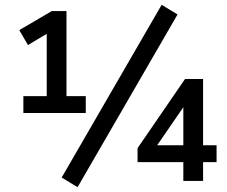

<svg xmlns="http://www.w3.org/2000/svg" viewBox="-20 -751 941 797"><path d="M77 -282V-352H174V-632H210L96 -564L60 -626L195 -705H256V-352H336V-282ZM302 26 236 -14 651 -731 717 -691ZM741 0V-78H551V-136L748 -423H823V-148H879V-78H823V0ZM741 -148V-335H761L620 -130V-148Z"/></svg>

Font: Nunito Sans 12pt SemiBold
Style: Regular
Weight: 600
Designer: Vernon Adams
Foundry: Vernon Adams
Version: Version 3.101;gftools[0.9.27]